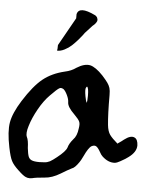

<svg xmlns="http://www.w3.org/2000/svg" viewBox="-63 -819 707 885"><g transform="rotate(5 290.5 -376.5)"><path d="M302 -669Q299 -665 294.5 -658.5Q290 -652 276 -636Q262 -620 248.5 -607.5Q235 -595 216.5 -585.5Q198 -576 182 -577Q184 -582 184 -603L257 -733Q257 -733 257 -752Q266 -792 342 -755Q343 -755 344 -754Q345 -753 348 -750.5Q351 -748 352.5 -745Q354 -742 355 -737.5Q356 -733 354.5 -728.5Q353 -724 348 -717.5Q343 -711 335 -705ZM182 -577H180Q180 -577 180.5 -577ZM573 -209Q588 -202 589 -174Q589 -143 553 -117Q540 -107 523 -98Q521 -97 516 -94Q502 -86 492 -85Q462 -83 434 -109Q427 -115 419 -130L416 -135Q407 -150 399 -154Q391 -158 379 -152Q365 -144 346 -103Q336 -82 330 -74Q311 -46 297 -42Q279 -33 248 -14Q210 9 176 11Q136 14 118 19Q113 20 108 20Q97 20 89 16Q77 11 54 -11Q29 -34 20 -52Q11 -69 2 -113Q-13 -186 -5.5 -229Q2 -272 39 -331Q85 -404 126 -437Q167 -470 227 -484Q256 -490 278 -506Q313 -528 340 -523Q366 -517 400 -481Q418 -461 426 -449.5Q434 -438 437.5 -426.5Q441 -415 441 -394Q441 -305 446 -256Q449 -227 460 -211.5Q471 -196 497 -174L499 -176Q517 -188 525 -195Q555 -218 573 -209ZM313 -228Q317 -250 312 -260Q308 -270 287 -291Q254 -323 254 -344Q254 -358 245 -377Q236 -396 227 -403Q220 -407 215 -407Q212 -407 208 -405Q198 -400 167 -368Q140 -341 116.5 -299Q93 -257 82 -220Q71 -185 78 -169Q86 -154 87 -118Q90 -91 95 -78Q100 -67 110 -63Q121 -58 146 -58Q158 -58 166 -59Q173 -59 181 -61Q188 -63 194 -66Q201 -70 208 -75Q215 -80 225 -88Q263 -118 269 -136Q274 -155 292 -176Q309 -193 313 -228ZM339 -349Q342 -357 342 -382Q342 -420 334 -424Q332 -422 330 -419Q325 -411 331 -378Q335 -356 339 -349Z"/></g></svg>

Font: Beth Ellen
Style: Regular
Weight: 400
Designer: Alyson Diaz
Version: Version 2.000